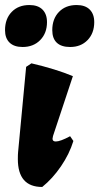

<svg xmlns="http://www.w3.org/2000/svg" viewBox="-24 -736 395 764"><path d="M47 -103Q47 -121 48 -131L80 -470L101 -484Q199 -461 266 -433L187 -195Q185 -187 185 -184Q185 -173 198 -173Q216 -173 255 -194L268 -175Q252 -123 218.5 -74Q185 -25 144 8Q47 8 47 -103ZM-4 -616Q-4 -661 22.5 -688.5Q49 -716 93 -716Q127 -716 145 -698Q163 -680 163 -648Q163 -604 136 -576.5Q109 -549 66 -549Q32 -549 14 -566.5Q-4 -584 -4 -616ZM184 -616Q184 -661 210.5 -688.5Q237 -716 281 -716Q315 -716 333 -698Q351 -680 351 -648Q351 -604 324.5 -576.5Q298 -549 255 -549Q220 -549 202 -566Q184 -583 184 -616Z"/></svg>

Font: Alegreya Black
Style: Italic
Weight: 900
Italic angle: -7°
Designer: Juan Pablo del Peral
Foundry: Huerta Tipografica
Version: Version 2.007; ttfautohint (v1.6)